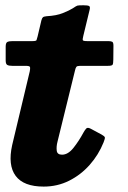

<svg xmlns="http://www.w3.org/2000/svg" viewBox="-20 -672 472 710"><path d="M27 -520H100.5Q113.5 -520 115 -523.5Q116.5 -527 119 -537L133 -596.5Q135.5 -605.5 138.8 -608.2Q142 -611 152 -612Q189 -614 213 -623.8Q237 -633.5 249.5 -641.5Q262 -650 266 -651.2Q270 -652.5 288.5 -652.5Q303.5 -652.5 309 -650Q314.5 -647.5 311.5 -636L288 -539Q285 -527 286.2 -523.5Q287.5 -520 302 -520H379.5Q390.5 -520 395 -517.5Q399.5 -515 399.5 -503L399 -452Q399 -436.5 396.2 -432.5Q393.5 -428.5 378 -428.5H276Q265.5 -428.5 262.5 -424.8Q259.5 -421 257.5 -412L192.5 -147.5Q188 -130 189.8 -115Q191.5 -100 209.5 -100Q231.5 -100 251.5 -125Q271.5 -150 289 -182.5Q294 -191.5 299 -196.8Q304 -202 315.5 -196L355.5 -174.5Q367 -168 367.8 -163.8Q368.5 -159.5 363 -145.5Q344.5 -99.5 311.8 -62.5Q279 -25.5 235.8 -3.8Q192.5 18 141.5 18Q67.5 18 38 -21.5Q8.5 -61 25 -135.5L90 -408Q92 -418 91.2 -423.2Q90.5 -428.5 76 -428.5H25.5Q13 -428.5 7 -431.8Q1 -435 1 -448.5V-499.5Q1 -514 7.5 -517Q14 -520 27 -520Z"/></svg>

Font: Besley* Heavy
Style: Italic
Weight: 800
Italic angle: -13°
Designer: Owen Earl
Foundry: indestructible type*
Version: Version 3.000; ttfautohint (v1.8.3)